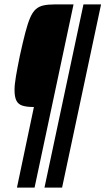

<svg xmlns="http://www.w3.org/2000/svg" viewBox="-20 -708 479 872"><path d="M57 144 134 -222Q102 -222 82.5 -228Q63 -234 54.5 -251Q46 -268 46 -299Q46 -324 52.5 -362Q59 -400 70 -454Q84 -518 95 -560Q106 -602 117 -627.5Q128 -653 142.5 -666Q157 -679 178 -683.5Q199 -688 229 -688H314L137 144ZM182 144 359 -688H439L262 144Z"/></svg>

Font: Saira ExtraCondensed SemiBold
Style: Italic
Weight: 600
Width: 2
Italic angle: -12°
Designer: Hector Gatti with collaboration of the Omnibus-Type team
Foundry: Omnibus-Type
Version: Version 1.101